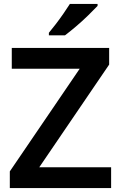

<svg xmlns="http://www.w3.org/2000/svg" viewBox="-20 -958 616 978"><path d="M546 0H30V-85L386 -608H40V-714H536V-629L180 -106H546ZM477 -928Q460 -910 430.5 -881Q401 -852 368 -824Q335 -796 311 -778H229V-791Q244 -809 264 -835Q284 -861 303 -888.5Q322 -916 336 -938H477Z"/></svg>

Font: Noto Sans New Tai Lue Semibold
Style: Regular
Weight: 400
Designer: Monotype Design Team
Foundry: Monotype Imaging Inc.
Version: Version 2.004; ttfautohint (v1.8.4.7-5d5b)